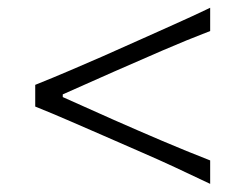

<svg xmlns="http://www.w3.org/2000/svg" viewBox="-20 -545 618 484"><path d="M509.8 -81.5Q464.8 -103 421.1 -123.3Q377.4 -143.6 338.9 -160.2L237.3 -204.6Q200.2 -220.7 157 -239.5Q113.8 -258.3 68.8 -276.4V-331.1Q113.8 -349.1 157.2 -367.7Q200.7 -386.2 237.3 -402.3L339.4 -447.8Q377.4 -464.8 421.1 -484.4Q464.8 -503.9 509.8 -525.4V-466.8Q451.2 -444.3 389.6 -417.7Q328.1 -391.1 267.1 -364.3L138.2 -307.1V-300.3L267.1 -242.7Q328.1 -215.8 389.4 -189.7Q450.7 -163.6 509.8 -140.6Z"/></svg>

Font: Pinar-FD Light
Style: Regular
Weight: 300
Designer: Amin Abedi
Version: Version 2.000